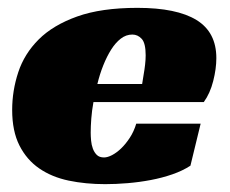

<svg xmlns="http://www.w3.org/2000/svg" viewBox="-20 -461 587 489"><path d="M218 -201Q214 -179 212.5 -159Q211 -139 211 -123Q211 -114 212 -103Q213 -92 216.5 -82.5Q220 -73 226.5 -66.5Q233 -60 245 -60Q254 -60 265.5 -66Q277 -72 288.5 -83Q300 -94 310.5 -110Q321 -126 327 -146H491L465 -39Q445 -26 419 -17Q393 -8 364 -2.5Q335 3 305 5.5Q275 8 248 8Q198 8 155 -1Q112 -10 80 -32Q48 -54 29.5 -90.5Q11 -127 11 -181Q11 -230 26.5 -277Q42 -324 78.5 -360.5Q115 -397 176.5 -419Q238 -441 330 -441Q430 -441 480.5 -410Q531 -379 531 -313Q531 -286 523 -254.5Q515 -223 499 -201ZM351 -320Q351 -351 341 -362Q331 -373 317 -373Q301 -373 287.5 -362.5Q274 -352 263 -334.5Q252 -317 243 -294.5Q234 -272 228 -247H342Q344 -259 346 -272Q348 -283 349.5 -296Q351 -309 351 -320Z"/></svg>

Font: Racing Sans One
Style: Regular
Weight: 400
Designer: Pablo Impallari, Rodrigo Fuenzalida
Foundry: Pablo Impallari, Rodrigo Fuenzalida
Version: Version 1.001; ttfautohint (v0.8) -G 200 -r 50